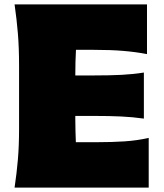

<svg xmlns="http://www.w3.org/2000/svg" viewBox="-20 -855 746 875"><path d="M46.4 0Q56.2 -65.4 61.5 -127.7Q66.9 -189.9 66.9 -269.5V-555.2Q66.9 -638.2 61.5 -702.6Q56.2 -767.1 46.4 -835H649.9V-608.4Q599.6 -618.2 542.2 -623Q484.9 -627.9 407.2 -627.9H326.2Q323.2 -574.7 323.2 -512.7V-511.2H408.2Q481.4 -511.2 533.9 -513.9Q586.4 -516.6 635.7 -524.4V-314.5Q584 -321.8 531.5 -324.2Q479 -326.7 408.2 -326.7H323.2V-311.5Q323.2 -283.2 324 -257.3Q324.7 -231.4 325.7 -207H424.3Q488.8 -207 546.6 -210.7Q604.5 -214.4 657.7 -226.6V0Z"/></svg>

Font: Pinar DS1 Black
Style: Regular
Weight: 900
Designer: Amin Abedi
Version: Version 3.000